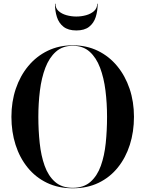

<svg xmlns="http://www.w3.org/2000/svg" viewBox="-20 -1004 783 1034"><path d="M278.5 -984Q278.5 -960 295.2 -944.8Q312 -929.5 338 -922.2Q364 -915 391 -915Q418 -915 444 -922.2Q470 -929.5 486.8 -944.8Q503.5 -960 503.5 -984H506Q506 -945 495.5 -912.2Q485 -879.5 460 -859.8Q435 -840 391 -840Q347.5 -840 322.2 -859.8Q297 -879.5 286.5 -912.2Q276 -945 276 -984ZM372 10Q294 10 232.8 -19.5Q171.5 -49 128.8 -101.8Q86 -154.5 63.8 -224.2Q41.5 -294 41.5 -375Q41.5 -456 65 -525.8Q88.5 -595.5 132.2 -648.2Q176 -701 236.8 -730.5Q297.5 -760 372 -760Q446 -760 506.8 -730.5Q567.5 -701 611 -648.2Q654.5 -595.5 678 -525.8Q701.5 -456 701.5 -375Q701.5 -294 679.2 -224.2Q657 -154.5 614.5 -101.8Q572 -49 511 -19.5Q450 10 372 10ZM372 -757.5Q317 -757.5 281 -725.5Q245 -693.5 224.2 -639Q203.5 -584.5 195 -516.2Q186.5 -448 186.5 -375Q186.5 -302 193.8 -233.8Q201 -165.5 220.5 -111Q240 -56.5 276.5 -24.5Q313 7.5 372 7.5Q430.5 7.5 467 -24.5Q503.5 -56.5 523 -111Q542.5 -165.5 549.5 -233.8Q556.5 -302 556.5 -375Q556.5 -448 548 -516.2Q539.5 -584.5 519 -639Q498.5 -693.5 462.8 -725.5Q427 -757.5 372 -757.5Z"/></svg>

Font: Bodoni* 72pt Medium
Style: Regular
Weight: 500
Version: Version 2.3